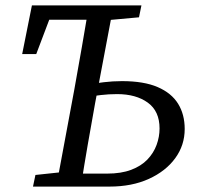

<svg xmlns="http://www.w3.org/2000/svg" viewBox="-20 -690 736 710"><path d="M235 0 242 -48H376Q428 -48 465 -62Q502 -76 525 -100Q548 -124 559 -154Q570 -184 570 -215Q570 -279 526.5 -310.5Q483 -342 413 -342Q382 -342 352.5 -338.5Q323 -335 296 -331L303 -377Q331 -382 364 -386Q397 -390 431 -390Q512 -390 563 -368Q614 -346 638.5 -306.5Q663 -267 663 -213Q663 -153 628 -105Q593 -57 530.5 -28.5Q468 0 385 0ZM62 -490 98 -670H350V-617H123L181 -667L114 -490ZM188 0 255 -360Q269 -437 282.5 -515Q296 -593 309 -670H400L332 -310Q318 -233 304.5 -155Q291 -77 279 0ZM102 0 111 -43 233 -56H240L231 0ZM334 -613 348 -670H503L494 -626L351 -613Z"/></svg>

Font: Source Serif 4 18pt
Style: Italic
Weight: 400
Italic angle: -12°
Designer: Frank Grießhammer
Foundry: Adobe Systems Incorporated
Version: Version 4.004;hotconv 1.0.116;makeotfexe 2.5.65601